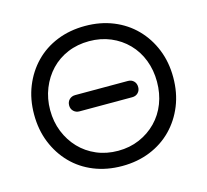

<svg xmlns="http://www.w3.org/2000/svg" viewBox="-112 -921 1146 1061"><g transform="rotate(-15 460.5 -390.5)"><path d="M310 -343Q290 -343 276.5 -356Q263 -369 263 -389Q263 -410 276.5 -423Q290 -436 310 -436H612Q632 -436 645 -423Q658 -410 658 -389Q658 -369 645 -356Q632 -343 612 -343ZM461 10Q373 10 300 -19.5Q227 -49 174.5 -103Q122 -157 92.5 -230Q63 -303 63 -391Q63 -478 92.5 -551Q122 -624 174.5 -678Q227 -732 300 -761.5Q373 -791 461 -791Q548 -791 621 -761.5Q694 -732 747 -678Q800 -624 829.5 -551Q859 -478 859 -391Q859 -303 829.5 -230Q800 -157 747 -103Q694 -49 621 -19.5Q548 10 461 10ZM461 -77Q527 -77 583 -101Q639 -125 680.5 -167.5Q722 -210 744 -267Q766 -324 766 -391Q766 -457 744 -514.5Q722 -572 680.5 -614.5Q639 -657 583 -680.5Q527 -704 461 -704Q394 -704 338 -680.5Q282 -657 241.5 -614.5Q201 -572 178 -514.5Q155 -457 155 -391Q155 -324 178 -267Q201 -210 241.5 -167.5Q282 -125 338 -101Q394 -77 461 -77Z"/></g></svg>

Font: Comfortaa SemiBold
Style: Regular
Weight: 600
Designer: Johan Aakerlund
Foundry: Johan Aakerlund
Version: Version 3.104; ttfautohint (v1.8.1.43-b0c9)